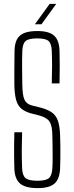

<svg xmlns="http://www.w3.org/2000/svg" viewBox="-20 -965 382 990"><path d="M174 5Q111 5 83.2 -18.8Q55.5 -42.5 54 -98Q53 -133 52.8 -161.2Q52.5 -189.5 52.8 -218Q53 -246.5 54 -283H94Q92.5 -234.5 92.2 -190.8Q92 -147 94 -98Q95.5 -60 111.8 -46.5Q128 -33 173 -33Q216.5 -33 232.2 -46.5Q248 -60 250 -98Q251.5 -122.5 251.5 -152.2Q251.5 -182 251 -211.8Q250.5 -241.5 250 -266Q249.5 -317 235.2 -338.2Q221 -359.5 181 -370L145 -379Q110.5 -388 91 -404Q71.5 -420 63.2 -449.5Q55 -479 54 -529Q53.5 -567.5 54 -612.5Q54.5 -657.5 55 -703Q55.5 -739.5 67.5 -762Q79.5 -784.5 105.2 -794.8Q131 -805 173 -805Q232.5 -805 259 -781.2Q285.5 -757.5 287 -702Q288 -665.5 288 -624.8Q288 -584 287 -535H247Q248.5 -587 248.5 -626.2Q248.5 -665.5 247 -702Q245.5 -740.5 230.2 -753.8Q215 -767 172 -767Q128.5 -767 112.5 -753.8Q96.5 -740.5 95 -702Q93.5 -656.5 94 -615.8Q94.5 -575 95 -529Q96 -473 106.2 -450.8Q116.5 -428.5 145 -421L182 -412Q223 -402 246 -386.2Q269 -370.5 278.8 -342Q288.5 -313.5 290 -266Q291 -239.5 291.2 -210.2Q291.5 -181 291.2 -152.2Q291 -123.5 290 -98Q288 -42.5 261.5 -18.8Q235 5 174 5ZM160 -840 236 -945H270L194 -840Z"/></svg>

Font: Big Shoulders Text Thin Thin
Style: Regular
Weight: 250
Version: Version 2.002